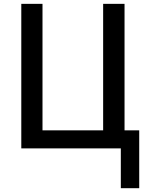

<svg xmlns="http://www.w3.org/2000/svg" viewBox="-20 -779 789 1008"><path d="M91.8 0V-758.8H203.1V-94.7H521.5V-758.8H633.8V-94.7H710.9V209H614.3V0Z"/></svg>

Font: Gothic A1 SemiBold
Style: Regular
Weight: 600
Version: Version 2.50